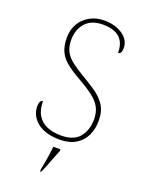

<svg xmlns="http://www.w3.org/2000/svg" viewBox="-172 -805 835 1107"><g transform="rotate(20 245.0 -251.5)"><path d="M261 10Q213 10 178 -1.5Q143 -13 120 -32.5Q97 -52 86 -76.5Q75 -101 75 -126Q75 -138 77.5 -147Q80 -156 84.5 -161Q89 -166 96 -166Q96 -116 115 -82.5Q134 -49 171 -32Q208 -15 261 -15Q338 -15 373.5 -58Q409 -101 409 -168Q409 -209 393 -239.5Q377 -270 341.5 -297.5Q306 -325 249 -357Q196 -387 163 -414Q130 -441 115 -475Q100 -509 100 -559Q100 -605 121 -642Q142 -679 181 -701.5Q220 -724 272 -724Q318 -724 353.5 -709Q389 -694 409 -669.5Q429 -645 429 -614Q429 -595 424 -585Q419 -575 408 -575Q408 -618 392 -645.5Q376 -673 345.5 -686Q315 -699 271 -699Q200 -699 164 -657.5Q128 -616 128 -554Q128 -511 143.5 -482.5Q159 -454 188 -431.5Q217 -409 259 -384Q305 -357 345.5 -330Q386 -303 411.5 -265.5Q437 -228 437 -169Q437 -118 417.5 -77.5Q398 -37 359 -13.5Q320 10 261 10ZM219 208Q224 183 228.5 157.5Q233 132 236.5 107.5Q240 83 242 61H286V71Q277 92 266.5 119.5Q256 147 245.5 174Q235 201 225 221H219Z"/></g></svg>

Font: Noto Serif Kannada Thin
Style: Regular
Weight: 250
Version: Version 2.003